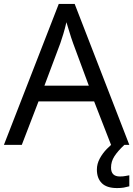

<svg xmlns="http://www.w3.org/2000/svg" viewBox="-20 -737 679 977"><path d="M545 0 459 -221H176L91 0H0L279 -717H360L638 0ZM352 -517Q349 -525 342 -546Q335 -567 328.5 -589.5Q322 -612 318 -624Q311 -593 302 -563.5Q293 -534 287 -517L206 -301H432ZM545 116Q545 161 590 161Q607 161 618.5 158.5Q630 156 638 155V211Q624 215 610 217.5Q596 220 576 220Q523 220 498 195Q473 170 473 126Q473 97 487.5 70Q502 43 523.5 21Q545 -1 565 -15L613 0Q579 32 562 58.5Q545 85 545 116Z"/></svg>

Font: Noto Sans Tifinagh SIL
Style: Regular
Weight: 400
Designer: JamraPatel
Foundry: JamraPatel LLC
Version: Version 2.006; ttfautohint (v1.8.4.7-5d5b)